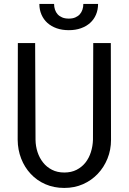

<svg xmlns="http://www.w3.org/2000/svg" viewBox="-20 -925 640 955"><path d="M531.2 -710.9H443.8L442.4 -229.5Q441.4 -197.8 432.1 -168.5Q422.9 -139.2 405.3 -116.7Q387.2 -93.8 360.8 -80.3Q334.5 -66.9 299.8 -66.9Q265.1 -66.9 238.5 -80.6Q211.9 -94.2 194.3 -116.7Q176.3 -139.2 166.7 -168.5Q157.2 -197.8 156.7 -229.5L154.8 -710.9H68.8L67.9 -229.5Q68.4 -179.7 85.4 -136Q102.5 -92.3 132.8 -60.1Q163.1 -27.3 205.6 -8.8Q248 9.8 299.8 9.8Q350.6 9.8 393.1 -9Q435.5 -27.8 466.3 -60.5Q497.1 -92.8 514.6 -136.2Q532.2 -179.7 532.2 -229.5ZM467.8 -905.3H394.5Q394.5 -890.6 390.1 -877.2Q385.7 -863.8 377 -854Q368.2 -844.2 354.7 -838.4Q341.3 -832.5 322.3 -832.5Q302.7 -832.5 289.1 -838.4Q275.4 -844.2 266.6 -854Q257.8 -863.8 253.4 -877.2Q249 -890.6 249 -905.3H175.8Q175.8 -876.5 186.3 -852.3Q196.8 -828.1 215.8 -811Q234.9 -793.9 261.7 -784.4Q288.6 -774.9 322.3 -774.9Q355.5 -774.9 382.3 -784.4Q409.2 -793.9 428.2 -811Q447.3 -828.1 457.5 -852.3Q467.8 -876.5 467.8 -905.3Z"/></svg>

Font: RobotoMono Nerd Font
Style: Regular
Weight: 400
Monospace: yes
Designer: Google
Version: Version 3.000;Nerd Fonts 3.2.1